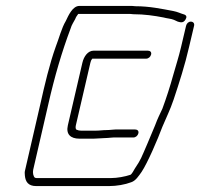

<svg xmlns="http://www.w3.org/2000/svg" viewBox="-20 -636 675 648"><path d="M624 -563C616 -563 610 -557 608 -549L591 -477C583 -443 574 -416 565 -384C554 -344 541 -304 528 -269C517 -245 514 -241 503 -212C497 -197 488 -177 477 -150C456 -102 457 -100 435 -67C432 -62 425 -48 420 -46C402 -40 376 -35 354 -35H108C104 -35 101 -35 98 -36C92 -41 90 -53 92 -63L143 -284C164 -377 189 -462 218 -539C222 -553 229 -562 234 -572C235 -576 240 -584 244 -589H412C417 -589 423 -589 430 -588C467 -588 501 -583 532 -577C542 -574 558 -573 567 -569L580 -563C590 -560 599 -558 606 -570C611 -578 610 -584 602 -587C588 -591 580 -596 564 -599C526 -606 485 -615 437 -615C430 -616 423 -616 418 -616H248C225 -616 211 -584 202 -565C188 -542 179 -506 168 -478C147 -419 131 -351 116 -284L65 -63C63 -56 63 -50 64 -43C66 -23 75 -8 102 -8H348C374 -8 402 -13 423 -21C438 -26 448 -42 458 -56C478 -86 512 -165 528 -208C543 -244 553 -262 566 -300C585 -357 604 -416 618 -477L635 -549C637 -557 632 -563 624 -563ZM479 -465H296C277 -465 263 -446 258 -424L209 -213C202 -183 218 -168 248 -168H296C309 -168 322 -170 334 -170C346 -170 362 -173 375 -172H430C438 -172 445 -178 447 -186C449 -194 444 -199 436 -199H381C370 -200 352 -197 340 -197C327 -197 316 -195 302 -195H254C248 -195 244 -196 239 -198C234 -200 235 -208 236 -213L285 -424C286 -429 288 -434 291 -437V-438H473C481 -438 488 -444 490 -452C492 -460 487 -465 479 -465Z"/></svg>

Font: Electronic
Style: LtIt
Weight: 300
Version: Version 1.011